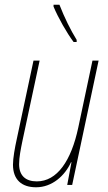

<svg xmlns="http://www.w3.org/2000/svg" viewBox="-20 -784 457 814"><path d="M292 -606H305V-615C279 -657 253 -710 232 -764H207V-756C226 -710 264 -643 292 -606ZM133 10C201 10 255 -39 281 -96H283L265 0H286L398 -527H372L312 -244C282 -102 222 -15 136 -15C89 -15 61 -39 61 -88C61 -117 68 -152 75 -186L148 -527H122L51 -194C43 -158 35 -113 35 -86C35 -22 72 10 133 10Z"/></svg>

Font: Noto Sans Condensed Thin
Style: Italic
Weight: 100
Width: 3
Italic angle: -12°
Designer: Monotype Design Team
Foundry: Monotype Imaging Inc.
Version: Version 2.013